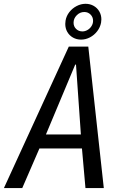

<svg xmlns="http://www.w3.org/2000/svg" viewBox="-24 -964 644 984"><path d="M328.5 -725H428.5L508 0H414L396 -203H178L90 0H-4ZM390.5 -275 365.5 -633H361.5L211.5 -275ZM310.5 -841.5Q310.5 -849.5 312 -858.5Q316 -882 331.2 -901.8Q346.5 -921.5 368.8 -933Q391 -944.5 414.5 -944.5Q437.5 -944.5 456 -934Q474.5 -923.5 485 -905.2Q495.5 -887 495.5 -864.5Q495.5 -856.5 494 -848Q489.5 -824 474.2 -804Q459 -784 437 -772.5Q415 -761 391.5 -761Q368.5 -761 350 -771.5Q331.5 -782 321 -800.2Q310.5 -818.5 310.5 -841.5ZM453 -857.5Q453 -876.5 440 -889.5Q427 -902.5 408 -902.5Q386 -902.5 369.5 -886Q353 -869.5 353 -847.5Q353 -828.5 366 -815.8Q379 -803 398.5 -803Q412 -803 424.8 -810.5Q437.5 -818 445.2 -830.5Q453 -843 453 -857.5Z"/></svg>

Font: JuliaMono
Style: Italic
Weight: 400
Italic angle: -9°
Monospace: yes
Designer: cormullion
Foundry: corm
Version: Version 0.057; ttfautohint (v1.8.4)